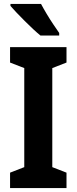

<svg xmlns="http://www.w3.org/2000/svg" viewBox="-20 -953 389 973"><path d="M317 0H31V-78L103 -106V-608L31 -636V-714H317V-636L245 -608V-106L317 -78ZM188 -933Q199 -912 216 -883.5Q233 -855 250.5 -829Q268 -803 280 -786V-773H185Q170 -785 149 -804.5Q128 -824 105.5 -846.5Q83 -869 63.5 -889.5Q44 -910 33 -923V-933Z"/></svg>

Font: Noto Sans Lao Condensed
Style: Bold
Weight: 700
Width: 3
Designer: Monotype Design Team
Foundry: Monotype Imaging Inc.
Version: Version 2.003; ttfautohint (v1.8.4.7-5d5b)